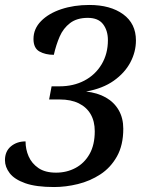

<svg xmlns="http://www.w3.org/2000/svg" viewBox="-23 -744 602 774"><path d="M195 10Q122 10 78.5 -5.5Q35 -21 16 -46Q-3 -71 -3 -98Q-3 -134 21 -154Q45 -174 80 -174Q80 -142 92.5 -113.5Q105 -85 132 -66.5Q159 -48 203 -48Q246 -48 281.5 -67Q317 -86 338 -123Q359 -160 359 -215Q359 -255 342.5 -283.5Q326 -312 294.5 -327.5Q263 -343 218 -343H175L185 -396H217Q273 -396 317 -419Q361 -442 386.5 -484.5Q412 -527 412 -582Q412 -621 392.5 -646.5Q373 -672 331 -672Q287 -672 259.5 -651Q232 -630 217.5 -596.5Q203 -563 194 -523Q160 -523 136 -536.5Q112 -550 112 -587Q112 -628 142.5 -659Q173 -690 224 -707Q275 -724 337 -724Q422 -724 473.5 -686.5Q525 -649 525 -581Q525 -535 502.5 -492.5Q480 -450 435.5 -418.5Q391 -387 324 -375Q370 -370 403.5 -351Q437 -332 455.5 -300Q474 -268 474 -225Q474 -159 448.5 -113.5Q423 -68 381.5 -41Q340 -14 291 -2Q242 10 195 10Z"/></svg>

Font: ET Text
Style: Italic
Weight: 470
Italic angle: -12°
Designer: Monotype Design Team
Foundry: Monotype Imaging Inc.
Version: Version 2.009